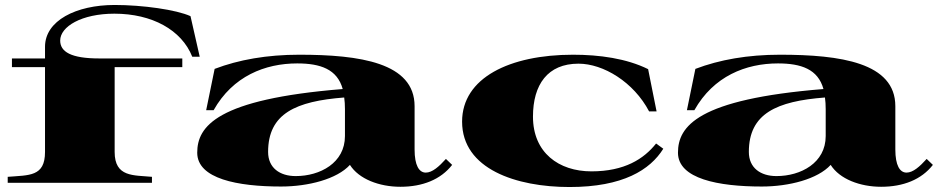

<svg xmlns="http://www.w3.org/2000/svg" viewBox="-20 -735 3779 772"><path d="M11 -24V0H591V-24C517 -31 441 -22 441 -124V-465H713V-500H379C265 -500 222 -527 222 -572C222 -628 308 -680 440 -680C591 -680 710 -615 753 -507H783L746 -670C689 -696 553 -715 441 -715C286 -715 161 -652 161 -547V-500H28V-465H161V-124C161 -24 97 -31 11 -24Z M1110 15C1220 15 1335 -15 1387 -72C1423 -15 1505 16 1590 16C1679 16 1752 -13 1798 -72L1773 -96C1745 -65 1718 -41 1692 -41C1665 -41 1647 -70 1647 -134V-308C1647 -483 1427 -515 1183 -515C1054 -515 940 -495 843 -458L809 -292H839C916 -429 1046 -480 1175 -480C1268 -480 1336 -457 1358 -377C851 -336 773 -227 773 -121C773 -16 936 15 1110 15ZM1169 -27C1105 -27 1058 -60 1058 -124C1058 -279 1170 -328 1364 -343C1366 -329 1367 -313 1367 -296V-188C1367 -80 1267 -27 1169 -27Z M2270 17C2485 17 2594 -52 2647 -137L2618 -158C2569 -96 2491 -46 2358 -46C2227 -46 2123 -121 2123 -266C2123 -395 2182 -479 2306 -479C2406 -479 2528 -405 2590 -287H2620L2586 -457C2499 -500 2390 -515 2284 -515C2029 -515 1838 -422 1838 -246C1838 -55 2056 17 2270 17Z M3043 15C3153 15 3268 -15 3320 -72C3356 -15 3438 16 3523 16C3612 16 3685 -13 3731 -72L3706 -96C3678 -65 3651 -41 3625 -41C3598 -41 3580 -70 3580 -134V-308C3580 -483 3360 -515 3116 -515C2987 -515 2873 -495 2776 -458L2742 -292H2772C2849 -429 2979 -480 3108 -480C3201 -480 3269 -457 3291 -377C2784 -336 2706 -227 2706 -121C2706 -16 2869 15 3043 15ZM3102 -27C3038 -27 2991 -60 2991 -124C2991 -279 3103 -328 3297 -343C3299 -329 3300 -313 3300 -296V-188C3300 -80 3200 -27 3102 -27Z"/></svg>

Font: Sprat Extended Black
Style: Regular
Weight: 900
Width: 9
Designer: Ethan Nakache
Foundry: Collletttivo
Version: Version 2.000;Glyphs 3.2 (3217)